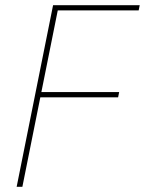

<svg xmlns="http://www.w3.org/2000/svg" viewBox="-20 -718 557 738"><path d="M44 0 184 -698H517L513 -678H202L139 -364H438L434 -344H135L66 0Z"/></svg>

Font: IBM Plex Sans Condensed Thin
Style: Italic
Weight: 100
Width: 3
Italic angle: -11°
Designer: Mike Abbink, Paul van der Laan, Pieter van Rosmalen
Foundry: Bold Monday
Version: Version 1.3